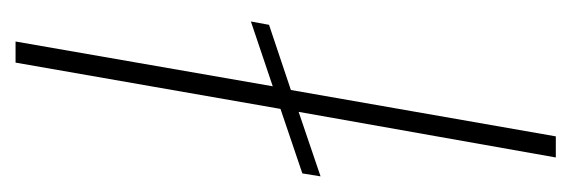

<svg xmlns="http://www.w3.org/2000/svg" viewBox="-270 -482 752 253"><g transform="rotate(90 106.5 -356.0)"><path d="M63 0H35.2L94.2 -338.9L8.8 -310.1L13.2 -334L99.1 -362.8L160.2 -711.9H188L127.9 -373L212.9 -401.9L209 -377.9L124 -349.1Z"/></g></svg>

Font: Creato Display Thin
Style: Italic
Weight: 265
Italic angle: -10°
Version: Version 1.000